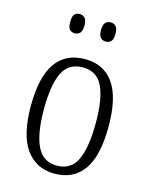

<svg xmlns="http://www.w3.org/2000/svg" viewBox="-114 -814 701 897"><g transform="rotate(15 237.0 -365.5)"><path d="M237 10Q149 10 99 -58Q49 -126 49 -268Q49 -544 239 -544Q329 -544 377 -476Q425 -408 425 -268Q425 -126 377 -58Q329 10 237 10ZM238 -29Q307 -29 335 -90.5Q363 -152 363 -268Q363 -386 334.5 -445Q306 -504 238 -504Q169 -504 140.5 -445Q112 -386 112 -268Q112 -151 141.5 -90Q171 -29 238 -29ZM309 -648Q294 -648 284 -658Q274 -668 274 -694Q274 -721 284 -731Q294 -741 309 -741Q324 -741 334 -731Q344 -721 344 -694Q344 -668 334 -658Q324 -648 309 -648ZM159 -648Q143 -648 134 -658Q125 -668 125 -694Q125 -721 134 -731Q143 -741 159 -741Q174 -741 184 -731Q194 -721 194 -694Q194 -668 184 -658Q174 -648 159 -648Z"/></g></svg>

Font: Noto Serif Condensed Light
Style: Regular
Weight: 300
Width: 3
Designer: Monotype Design Team
Foundry: Monotype Imaging Inc.
Version: Version 2.013